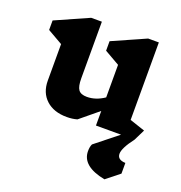

<svg xmlns="http://www.w3.org/2000/svg" viewBox="-144 -676 1005 1064"><g transform="rotate(20 359.0 -144.0)"><path d="M618 102Q618 119 629.5 128.5Q641 138 666 139V202L588 264Q449 237 449 148Q449 122 457 106L590 0H442V-86L334 3Q307 11 273 11Q196 11 151 -30.5Q106 -72 106 -143V-358L17 -409V-465L213 -552H276V-218Q276 -170 290 -151Q304 -132 340 -132Q392 -132 442 -166V-358L353 -409V-465L549 -552H612V-95L702 -65L670 0Q618 68 618 102Z"/></g></svg>

Font: InknutAntiqua
Style: Bold
Weight: 700
Designer: Claus Eggers Srensen
Foundry: Claus Eggers Srensen
Version: Version 1.000; ttfautohint (v1.2) -l 7 -r 28 -G 50 -x 13 -D 